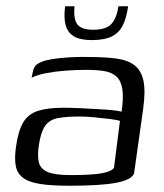

<svg xmlns="http://www.w3.org/2000/svg" viewBox="-20 -586 523 613"><path d="M201 7Q142 7 106 1Q70 -5 52 -19.5Q34 -34 30 -58Q26 -82 31 -117Q38 -168 54 -195Q70 -222 101 -232Q132 -242 183 -242Q208 -242 237.5 -240.5Q267 -239 294 -237.5Q321 -236 341 -234Q361 -232 368 -229Q375 -275 370.5 -302Q366 -329 351.5 -342Q337 -355 313 -359Q289 -363 257 -363Q224 -363 190 -360.5Q156 -358 127.5 -352.5Q99 -347 81 -338L84 -353Q87 -374 101 -382.5Q115 -391 131 -394Q151 -399 188 -402Q225 -405 265 -404Q316 -404 352 -399Q388 -394 409.5 -377.5Q431 -361 438 -328Q445 -295 437 -238L408 -32Q400 -12 351.5 -2.5Q303 7 201 7ZM205 -27Q274 -27 306 -33Q338 -39 344 -51L363 -200Q355 -203 331.5 -206Q308 -209 281 -211.5Q254 -214 235 -214Q192 -214 165 -209Q138 -204 124 -184Q110 -164 104 -122Q99 -89 104 -68Q109 -47 132 -37Q155 -27 205 -27ZM273 -458Q236 -458 216 -470Q196 -482 189.5 -506Q183 -530 188 -566H218Q214 -524 227.5 -507.5Q241 -491 278 -491Q319 -491 336 -510Q353 -529 358 -566H389Q384 -529 372 -505Q360 -481 336.5 -469.5Q313 -458 273 -458Z"/></svg>

Font: Genos
Style: Italic
Weight: 400
Italic angle: -8°
Version: Version 1.010